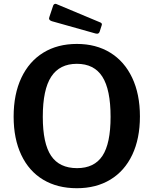

<svg xmlns="http://www.w3.org/2000/svg" viewBox="-20 -984 810 1014"><path d="M52 -368Q52 -487 93 -573.5Q134 -660 209 -706Q284 -752 386 -752Q487 -752 562 -706Q637 -660 678 -573.5Q719 -487 719 -369Q719 -252 678.5 -166.5Q638 -81 563 -35.5Q488 10 386 10Q283 10 208 -35Q133 -80 92.5 -165.5Q52 -251 52 -368ZM564 -367Q564 -511 520.5 -579Q477 -647 386 -647Q295 -647 250.5 -579Q206 -511 206 -367Q206 -226 250 -161Q294 -96 387 -96Q478 -96 521 -161Q564 -226 564 -367ZM277 -963 511 -865Q522 -860 516 -847L506 -816Q502 -806 493 -806Q488 -806 485 -807L254 -872Q239 -877 239 -887L241 -895L261 -955Q263 -960 267.5 -962.5Q272 -965 277 -963Z"/></svg>

Font: n
Style: Regular
Weight: 600
Designer: Pablo Impallari, Rodrigo Fuenzalida
Foundry: Impallari Type
Version: Version 1.002; ttfautohint (v1.5)